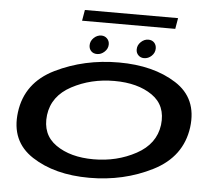

<svg xmlns="http://www.w3.org/2000/svg" viewBox="-57 -906 1117 975"><g transform="rotate(5 502.0 -418.5)"><path d="M432.5 4.5Q608 4.5 754.2 -69.5Q900.5 -143.5 921 -295.5Q940 -444.5 824 -518.2Q708 -592 532.5 -592Q356 -592 209.2 -520Q62.5 -448 43 -295.5Q24 -147 140 -71.2Q256 4.5 432.5 4.5ZM446 -91Q327.5 -91 253.5 -143Q179.5 -195 191.5 -294.5Q204 -392.5 301.2 -444.5Q398.5 -496.5 517.5 -496.5Q637 -496.5 710.8 -445.2Q784.5 -394 772.5 -294.5Q759.5 -196.5 662.2 -143.8Q565 -91 446 -91ZM417.5 -625Q438 -625 455.2 -641Q472.5 -657 472.5 -679Q472.5 -697 460.5 -708.8Q448.5 -720.5 431.5 -720.5Q410 -720.5 393 -704.2Q376 -688 376 -666Q376 -648 387.2 -636.5Q398.5 -625 417.5 -625ZM656.5 -625Q678.5 -625 695.2 -641Q712 -657 712 -679Q712 -697 700.8 -708.8Q689.5 -720.5 671 -720.5Q650 -720.5 633 -704.2Q616 -688 616 -666Q616 -648 627.8 -636.5Q639.5 -625 656.5 -625ZM327 -787H802L811.5 -842.5H336.5Z"/></g></svg>

Font: Anybody ExtraExpanded Medium
Style: Italic
Weight: 500
Width: 8
Italic angle: -10°
Version: Version 1.113;gftools[0.9.25]